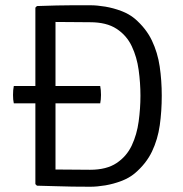

<svg xmlns="http://www.w3.org/2000/svg" viewBox="-20 -706 694 730"><path d="M595 -342Q595 -283.5 587.5 -230Q580 -176.5 558 -130.2Q536 -84 492.5 -47Q471 -29 441.2 -17.8Q411.5 -6.5 380.2 -1.2Q349 4 323.5 4Q284.5 4 255 3.5Q225.5 3 194.8 2Q164 1 120.5 0L114.5 -6V-677L120.5 -683Q164 -684.5 194.8 -685.2Q225.5 -686 255 -686Q284.5 -686 323.5 -686Q349 -686 380.2 -680.8Q411.5 -675.5 441.2 -664.2Q471 -653 492.5 -635Q535.5 -598 557.5 -552Q579.5 -506 587.2 -453Q595 -400 595 -342ZM514 -342Q514 -390.5 507.2 -439.8Q500.5 -489 481 -530.2Q461.5 -571.5 423.2 -596.5Q385 -621.5 322.5 -621.5Q288 -621.5 258.8 -622Q229.5 -622.5 191 -622.5V-61.5Q229.5 -61.5 258.8 -61Q288 -60.5 322.5 -60.5Q385 -60.5 423.2 -86Q461.5 -111.5 481 -153Q500.5 -194.5 507.2 -244.2Q514 -294 514 -342ZM32.5 -313Q31 -320.5 30.2 -327.8Q29.5 -335 29.5 -345Q29.5 -355.5 30.2 -363.2Q31 -371 32.5 -379H361Q362.5 -371 363.2 -363.5Q364 -356 364 -345Q364 -335 363.2 -327.8Q362.5 -320.5 361 -313Z"/></svg>

Font: Signika SC
Style: Regular
Weight: 300
Designer: Anna Giedryś
Foundry: Anna Giedryś
Version: Version 2.000